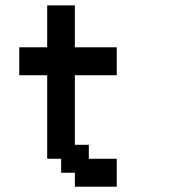

<svg xmlns="http://www.w3.org/2000/svg" viewBox="-20 -705 644 725"><path d="M341.8 0H262.7V-26.4V-52.7H237.3H210.9V-79.1V-105.5H184.6H158.2V-262.7V-420.9H105.5H52.7V-473.6V-526.4H105.5H158.2V-605.5V-684.6H210.9H262.7V-605.5V-526.4H341.8H420.9V-473.6V-420.9H341.8H262.7V-289.1V-158.2H289.1H315.4V-131.8V-105.5H368.2H420.9V-52.7V0Z"/></svg>

Font: VCR Jazz Mono
Style: Regular
Weight: 400
Version: Version 3.1